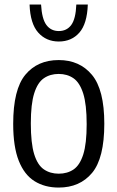

<svg xmlns="http://www.w3.org/2000/svg" viewBox="-20 -815 516 844"><path d="M238 9.5Q177 9.5 132 -18.5Q87 -46.5 62.5 -108.2Q38 -170 38 -270.5Q38 -422 91.5 -486.5Q145 -551 238 -551Q330 -551 384.2 -486Q438.5 -421 438.5 -271Q438.5 -119.5 384.8 -55Q331 9.5 238 9.5ZM238 -51.5Q276 -51.5 303.5 -70.2Q331 -89 346 -136.2Q361 -183.5 361 -269Q361 -356 345.8 -404Q330.5 -452 303 -471Q275.5 -490 238 -490Q200.5 -490 173 -471.2Q145.5 -452.5 130.5 -405.2Q115.5 -358 115.5 -272.5Q115.5 -185.5 130.2 -137.5Q145 -89.5 172.8 -70.5Q200.5 -51.5 238 -51.5ZM238.5 -632.5Q183 -632.5 148 -671.8Q113 -711 110 -795H160.5Q164 -732 184 -705.2Q204 -678.5 238.5 -678.5Q273.5 -678.5 293.2 -705.2Q313 -732 315.5 -795H366Q363 -710.5 328.8 -671.5Q294.5 -632.5 238.5 -632.5Z"/></svg>

Font: Encode Sans Cnd
Style: Regular
Weight: 400
Width: 3
Designer: Multiple Designers
Foundry: Impallari Type
Version: Version 3.002; ttfautohint (v1.8.3) -l 8 -r 50 -G 200 -x 14 